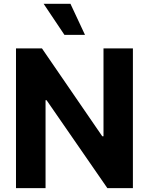

<svg xmlns="http://www.w3.org/2000/svg" viewBox="-20 -979 775 999"><path d="M671.5 -727.3H518.5V-269.9H512.1L198.2 -727.3H63.2V0H217V-457.7H222.3L538.7 0H671.5ZM207 -959.2 315.3 -797.6H422.2L346.6 -959.2Z"/></svg>

Font: Magic Ui Pro
Style: Bold
Weight: 700
Designer: Stefan Endress, Andreas Faust
Version: Version 1.000;FEAKit 1.0